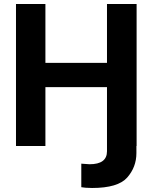

<svg xmlns="http://www.w3.org/2000/svg" viewBox="-20 -727 760 956"><path d="M206.1 -293V0H59.6V-707H206.1V-414.1H512.7V-707H660.2V0H659.2V35.2Q659.2 105 613.3 157Q567.4 209 438.5 209Q422.9 209 406.5 207.8Q390.1 206.5 384.8 205.1V87.9Q417 90.8 425.8 90.8Q512.7 90.8 512.7 26.4V-293Z"/></svg>

Font: Pretendard JP
Style: Bold
Weight: 700
Designer: Base glyphs from Inter by Rasmus Andersson; Hangeul glyphs from Noto Sans CJK(Source Han Sans) by Jang Soo-young and Kan
Foundry: Kil Hyung-jin
Version: Version 1.309